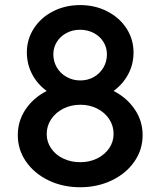

<svg xmlns="http://www.w3.org/2000/svg" viewBox="-20 -748 647 775"><path d="M51.8 -202.6Q51.8 -259.3 83 -306.2Q114.3 -353 168.5 -380.9Q130.9 -408.2 109.6 -448.7Q88.4 -489.3 88.4 -536.6Q88.4 -589.4 116.7 -633.3Q145 -677.2 194.3 -702.4Q243.7 -727.5 303.7 -727.5Q363.8 -727.5 413.1 -702.1Q462.4 -676.8 490.7 -633.1Q519 -589.4 519 -536.1Q519 -488.8 497.6 -448.5Q476.1 -408.2 438.5 -380.9Q492.7 -353 524.2 -306.2Q555.7 -259.3 555.7 -202.6Q555.7 -144 522.5 -95.9Q489.3 -47.9 431.4 -20Q373.5 7.8 303.7 7.8Q233.4 7.8 175.8 -20Q118.2 -47.9 85 -95.9Q51.8 -144 51.8 -202.6ZM438.5 -207.5Q438.5 -240.2 420.9 -267.1Q403.3 -293.9 372.6 -309.6Q341.8 -325.2 304.7 -325.2Q267.1 -325.2 235.8 -309.6Q204.6 -293.9 186.5 -266.8Q168.5 -239.7 168.5 -207Q168.5 -175.3 186.3 -149.2Q204.1 -123 235.1 -108.2Q266.1 -93.3 303.7 -93.3Q341.3 -93.3 372.1 -108.4Q402.8 -123.5 420.7 -149.7Q438.5 -175.8 438.5 -207.5ZM411.6 -528.8Q411.6 -556.2 397.5 -578.9Q383.3 -601.6 358.4 -614.7Q333.5 -627.9 303.2 -627.9Q272.9 -627.9 248.3 -614.7Q223.6 -601.6 209.5 -578.9Q195.3 -556.2 195.3 -528.8Q195.3 -499.5 209.7 -475.3Q224.1 -451.2 249 -437.3Q273.9 -423.3 304.2 -423.3Q334.5 -423.3 358.9 -437.3Q383.3 -451.2 397.5 -475.3Q411.6 -499.5 411.6 -528.8Z"/></svg>

Font: Reddit Sans SemiBold
Style: Regular
Weight: 600
Designer: Stephen Hutchings
Foundry: Reddit
Version: Version 1.013